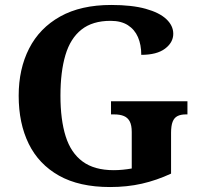

<svg xmlns="http://www.w3.org/2000/svg" viewBox="-20 -744 810 774"><path d="M423.6 10Q299.5 10 217.8 -36Q136.1 -82 95.7 -164.5Q55.3 -247 55.3 -358Q55.3 -466 97.4 -548.5Q139.5 -631 222.7 -677.5Q305.9 -724 428.5 -724Q511.7 -724 567.1 -708.6Q622.5 -693.3 650.5 -666.9Q678.5 -640.5 678.5 -607.9Q678.5 -573 645.4 -547.9Q612.3 -522.9 549.5 -522.9Q549.5 -563.7 536.1 -594.4Q522.8 -625 495.5 -642.5Q468.2 -660 425.6 -660Q352.8 -660 308.3 -624.6Q263.7 -589.3 243.7 -521.9Q223.7 -454.5 223.7 -358Q223.7 -261.5 244.7 -194.6Q265.7 -127.7 313 -92.9Q360.2 -58 438.5 -58Q457 -58 475.6 -59.9Q494.2 -61.7 511.1 -64.8V-211.9Q511.1 -239 503.1 -254.3Q495.1 -269.7 479.5 -276.2Q463.9 -282.8 440.2 -282.8H427.5V-335.8H735.6V-282.8H728.7Q708.5 -282.8 695.4 -276Q682.2 -269.3 675.9 -253.1Q669.6 -237 669.6 -207.9V-44.1Q611.4 -17.1 551.8 -3.5Q492.1 10 423.6 10Z"/></svg>

Font: Noto Serif Khmer
Style: Regular
Weight: 400
Designer: Danh Hong and the Monotype Design Team
Foundry: Monotype Imaging Inc.
Version: Version 2.003